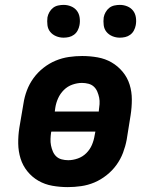

<svg xmlns="http://www.w3.org/2000/svg" viewBox="-20 -757 640 785"><path d="M257 8Q225 8 194 2.5Q163 -3 137 -18Q111 -33 92 -56.5Q73 -80 64 -109Q55 -138 54.5 -170Q54 -202 59 -234L76 -334Q80 -361 90 -387.5Q100 -414 117 -437.5Q134 -461 157.5 -479.5Q181 -498 207.5 -509Q234 -520 261.5 -524Q289 -528 316 -528Q348 -528 379 -522.5Q410 -517 436 -502Q462 -487 481.5 -463.5Q501 -440 510 -411Q519 -382 519 -350Q519 -318 514 -286L498 -186Q493 -159 483 -132.5Q473 -106 456 -82.5Q439 -59 415.5 -40.5Q392 -22 366 -11Q340 0 312 4Q284 8 257 8ZM204 -301H384V-304Q386 -317 387 -331Q388 -345 385.5 -357.5Q383 -370 378 -382Q373 -394 364 -402.5Q355 -411 342 -414.5Q329 -418 315 -418Q296 -418 276 -411Q256 -404 241 -389Q226 -374 217.5 -355Q209 -336 206 -316ZM259 -102Q278 -102 298 -109Q318 -116 333 -131Q348 -146 356 -165Q364 -184 367 -204L370 -219H190L189 -216Q187 -203 186.5 -189Q186 -175 188.5 -162.5Q191 -150 196 -138Q201 -126 210 -117.5Q219 -109 232 -105.5Q245 -102 259 -102ZM470 -603Q454 -603 439.5 -609Q425 -615 415.5 -626.5Q406 -638 404 -654Q402 -670 404 -686Q406 -697 412 -707.5Q418 -718 427 -725Q436 -732 447.5 -734.5Q459 -737 470 -737Q486 -737 500.5 -731Q515 -725 524 -713.5Q533 -702 535.5 -686Q538 -670 535 -654Q533 -643 527.5 -632.5Q522 -622 512.5 -615Q503 -608 492 -605.5Q481 -603 470 -603ZM240 -603Q224 -603 209.5 -609Q195 -615 185.5 -626.5Q176 -638 174 -654Q172 -670 174 -686Q176 -697 182 -707.5Q188 -718 197 -725Q206 -732 217.5 -734.5Q229 -737 240 -737Q256 -737 270.5 -731Q285 -725 294 -713.5Q303 -702 305.5 -686Q308 -670 305 -654Q303 -643 297.5 -632.5Q292 -622 282.5 -615Q273 -608 262 -605.5Q251 -603 240 -603Z"/></svg>

Font: Iosevka Etoile Extrabold
Style: Italic
Weight: 800
Italic angle: -9°
Designer: Belleve Invis
Foundry: Belleve Invis
Version: Version 22.1.2; ttfautohint (v1.8.4)